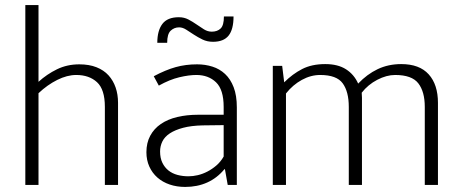

<svg xmlns="http://www.w3.org/2000/svg" viewBox="-20 -730 1825 758"><path d="M132 0H80V-710H132V-407Q165 -437 205 -456.5Q245 -476 293 -476Q332 -476 361 -464.5Q390 -453 408.5 -432.5Q427 -412 436.5 -384.5Q446 -357 446 -324V0H394V-308Q394 -377 363 -405.5Q332 -434 281 -434Q245 -434 206 -414.5Q167 -395 132 -362Z M587 -429Q634 -454 673.5 -465Q713 -476 758 -476Q790 -476 818.5 -467Q847 -458 868.5 -438Q890 -418 902.5 -385.5Q915 -353 915 -306V0H879L868 -62H866Q837 -27 798 -9.5Q759 8 711 8Q678 8 650 -1.5Q622 -11 601.5 -29Q581 -47 569.5 -72.5Q558 -98 558 -129Q558 -166 573 -194Q588 -222 615 -240.5Q642 -259 679.5 -268Q717 -277 763 -277H863V-308Q863 -376 833 -405Q803 -434 755 -434Q726 -434 688 -425Q650 -416 607 -392ZM863 -236 780 -235Q735 -234 703 -225.5Q671 -217 650.5 -203.5Q630 -190 621 -171.5Q612 -153 612 -132Q612 -106 621 -87.5Q630 -69 645 -57Q660 -45 680.5 -39.5Q701 -34 724 -34Q742 -34 761 -38.5Q780 -43 798.5 -52.5Q817 -62 834 -76.5Q851 -91 863 -112ZM601 -561Q601 -609 621 -635.5Q641 -662 686 -662Q707 -662 724 -653Q741 -644 756 -633.5Q771 -623 785.5 -614Q800 -605 816 -605Q838 -605 851 -617.5Q864 -630 864 -665H902Q902 -614 882.5 -589.5Q863 -565 821 -565Q798 -565 779.5 -574Q761 -583 745 -593.5Q729 -604 715 -613Q701 -622 687 -622Q668 -622 654 -609Q640 -596 640 -561Z M1109 0H1057V-470H1094L1102 -405Q1135 -438 1173 -457.5Q1211 -477 1264 -477Q1314 -477 1346 -456.5Q1378 -436 1394 -400Q1429 -437 1471 -457Q1513 -477 1564 -477Q1636 -477 1672.5 -436.5Q1709 -396 1709 -324V0H1657V-308Q1657 -368 1631.5 -401Q1606 -434 1540 -434Q1506 -434 1469.5 -415Q1433 -396 1408 -364Q1409 -355 1409 -344Q1409 -333 1409 -324V0H1357V-308Q1357 -368 1333 -401Q1309 -434 1244 -434Q1207 -434 1171.5 -414.5Q1136 -395 1109 -361Z"/></svg>

Font: Ek Mukta ExtraLight
Style: Regular
Weight: 275
Designer: Girish Dalvi and Yashodeep Gholap
Foundry: Ek Type
Version: Version 2.538;PS 1.002;hotconv 16.6.51;makeotf.lib2.5.65220;